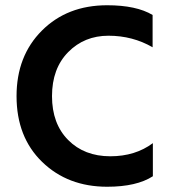

<svg xmlns="http://www.w3.org/2000/svg" viewBox="-20 -703 649 731"><path d="M562 -32Q500 8 388 8Q238 8 140.5 -86.5Q43 -181 43 -337Q43 -490 139.5 -586.5Q236 -683 388 -683Q499 -683 561 -646V-523Q485 -567 393 -567Q301 -567 239.5 -504.5Q178 -442 178 -337Q178 -232 239.5 -170Q301 -108 400 -108Q495 -108 562 -158Z"/></svg>

Font: Hind Siliguri SemiBold
Style: Regular
Weight: 600
Designer: Jyotish Sonowal
Foundry: Indian Type Foundry
Version: Version 1.001;PS 1.0;hotconv 1.0.86;makeotf.lib2.5.63406; tt